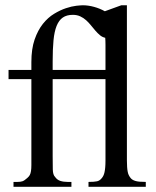

<svg xmlns="http://www.w3.org/2000/svg" viewBox="-20 -715 599 735"><path d="M318.8 0V-18.6Q340.8 -18.6 351.6 -21Q362.3 -23.4 370.1 -33.7Q373 -37.1 375.7 -42.5Q378.4 -47.9 380.1 -55.7Q381.8 -63.5 382.8 -74.5Q383.8 -85.4 383.8 -101.1V-412.1H181.6V-118.7Q181.6 -87.4 182.1 -66.4Q182.6 -45.4 190.9 -37.6Q198.7 -26.4 210.9 -22.5Q223.1 -18.6 238.8 -18.6H253.4V0H31.7V-18.6H46.9Q58.6 -18.6 66.2 -21.2Q73.7 -23.9 84.5 -33.7Q90.8 -39.1 94 -44.9Q97.2 -50.8 98.6 -60.1Q100.1 -69.3 100.1 -83V-412.1H12.7V-447.3H100.1V-477.5Q100.1 -527.8 112.5 -563.7Q125 -599.6 144.3 -623.8Q163.6 -647.9 187 -662.1Q210.4 -676.3 232.4 -683.6Q254.4 -690.9 272 -692.9Q289.6 -694.8 297.4 -694.8Q317.9 -694.8 340.1 -688.7Q362.3 -682.6 381.3 -671.9L444.3 -694.8H465.8V-101.1Q465.8 -86.4 466.6 -75.9Q467.3 -65.4 468.8 -57.9Q470.2 -50.3 472.7 -45.2Q475.1 -40 478.5 -35.6Q481.4 -31.2 485.8 -28.1Q490.2 -24.9 497.1 -22.7Q503.9 -20.5 513.7 -19.5Q523.4 -18.6 538.1 -18.6V0ZM383.8 -447.3V-543.5Q383.8 -559.1 382.8 -570.3Q371.6 -572.8 362.8 -580.1Q354 -587.4 345.5 -597.2Q336.9 -606.9 328.4 -617.7Q319.8 -628.4 309.8 -637.5Q299.8 -646.5 287.4 -652.3Q274.9 -658.2 258.8 -658.2Q235.4 -658.2 220.5 -647.9Q205.6 -637.7 196.8 -616Q188 -594.2 184.8 -560.5Q181.6 -526.9 181.6 -479.5V-447.3Z"/></svg>

Font: Doulos SIL Viet
Style: Regular
Weight: 400
Designer: Walt Agee, Victor Gaultney, Peter Martin, Debbi Hosken, Becca Hirsbrunner
Foundry: SIL International
Version: Version 5.000